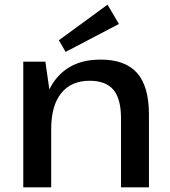

<svg xmlns="http://www.w3.org/2000/svg" viewBox="-20 -805 732 825"><path d="M500 -296Q500 -380 467.5 -419Q435 -458 365 -458Q286 -458 243 -404.5Q200 -351 200 -251L157 -181V-241Q157 -390 223.5 -469.5Q290 -549 412 -549Q518 -549 569 -491.5Q620 -434 620 -313V0H500ZM80 -540H175L200 -365V0H80ZM491 -702 262 -582 233 -632 442 -785Z"/></svg>

Font: Pathway Extreme 72pt SemiBold
Style: Regular
Weight: 600
Designer: Eduardo Rodriguez Tunni
Foundry: Eduardo Rodriguez Tunni
Version: Version 1.001;gftools[0.9.26]